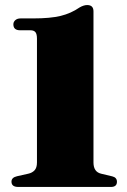

<svg xmlns="http://www.w3.org/2000/svg" viewBox="-20 -741 504 761"><path d="M60 -621Q33 -621 33 -644.5Q33 -654.5 40.8 -661.2Q48.5 -668 61.5 -668H111Q179.5 -668 220.5 -678Q261.5 -688 295.5 -711.5Q312 -721 325.5 -721Q350.5 -721 350.5 -696V-97Q350.5 -59.5 381 -52.5L425 -42Q443.5 -37.5 443.5 -20.5Q443.5 0 419.5 0H52.5Q25.5 0 25.5 -21Q25.5 -37.5 47.5 -42.5L92 -52.5Q108 -56 117.2 -66.2Q126.5 -76.5 126.5 -97V-588Q126.5 -606.5 120.2 -613.8Q114 -621 100.5 -621Z"/></svg>

Font: Fraunces 72pt Black
Style: Regular
Weight: 900
Version: Version 1.000;[0bf87f6ff]